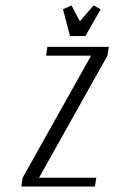

<svg xmlns="http://www.w3.org/2000/svg" viewBox="-20 -684 419 704"><path d="M58.1 0 63 -32.2 314 -480H148.9L153.8 -512.2H378.9L374 -480L123 -32.2H333L328.1 0ZM210.9 -649.9 242.2 -664.1 272.9 -606 323.2 -664.1 349.1 -649.9 293 -551.8H236.8Z"/></svg>

Font: Gawaa
Style: Italic
Weight: 400
Designer: T. Christopher White
Version: Version 1.0